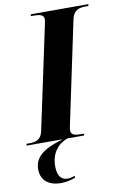

<svg xmlns="http://www.w3.org/2000/svg" viewBox="-140 -771 679 1066"><g transform="rotate(-10 199.5 -238.0)"><path d="M-38 0H167C95 22 3 52 3 141C3 203 46 238 115 238C144 238 173 232 196 222L197 211C182 217 171 220 155 220C122 220 99 197 99 142C99 66 138 20 193 0H286L289 -10H276C240 -10 215 -14 215 -40C215 -51 218 -65 223 -87L341 -646C352 -697 384 -704 422 -704H435L437 -714H113L110 -704H123C160 -704 184 -700 184 -674C184 -669 183 -658 178 -637L56 -64C46 -17 14 -10 -22 -10H-35Z"/></g></svg>

Font: Noto Serif Display Condensed ExtraBold
Style: Italic
Weight: 800
Width: 3
Italic angle: -12°
Designer: Monotype Design Team
Foundry: Monotype Imaging Inc.
Version: Version 2.009